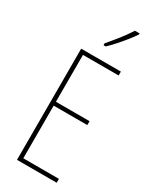

<svg xmlns="http://www.w3.org/2000/svg" viewBox="-239 -1009 860 1068"><g transform="rotate(30 190.5 -475.0)"><path d="M333 0H78V-714H333V-689H104V-388H320V-363H104V-25H333ZM317 -943Q301 -919 278.5 -891Q256 -863 233 -837.5Q210 -812 190 -793H176V-805Q210 -845 236 -878Q262 -911 287 -950H317Z"/></g></svg>

Font: Noto Sans Thai ExtCond Thin
Style: Regular
Weight: 100
Width: 2
Designer: Monotype Design Team
Foundry: Monotype Imaging Inc.
Version: Version 2.002; ttfautohint (v1.8.4.7-5d5b)